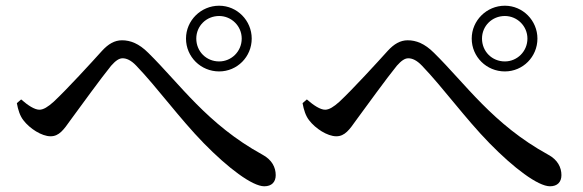

<svg xmlns="http://www.w3.org/2000/svg" viewBox="-20 -712 2040 672"><path d="M631 -577C631 -513 683 -462 747 -462C810 -462 861 -513 861 -577C861 -640 810 -692 747 -692C683 -692 631 -640 631 -577ZM667 -577C667 -621 702 -656 747 -656C790 -656 826 -621 826 -577C826 -532 790 -497 747 -497C702 -497 667 -532 667 -577ZM39 -351C43 -328 50 -306 62 -291C84 -262 126 -235 157 -235C187 -235 203 -258 227 -292C263 -341 334 -439 369 -482C385 -500 397 -508 409 -508C422 -508 438 -502 457 -482C530 -406 608 -298 693 -211C778 -124 863 -60 905 -60C931 -60 945 -75 945 -99C945 -126 932 -153 898 -171C705 -277 609 -419 499 -527C466 -560 436 -571 407 -571C381 -571 359 -558 337 -534C301 -494 215 -400 168 -356C148 -338 132 -328 118 -328C101 -328 78 -343 54 -364Z M1631 -577C1631 -513 1683 -462 1747 -462C1810 -462 1861 -513 1861 -577C1861 -640 1810 -692 1747 -692C1683 -692 1631 -640 1631 -577ZM1667 -577C1667 -621 1702 -656 1747 -656C1790 -656 1826 -621 1826 -577C1826 -532 1790 -497 1747 -497C1702 -497 1667 -532 1667 -577ZM1039 -351C1043 -328 1050 -306 1062 -291C1084 -262 1126 -235 1157 -235C1187 -235 1203 -258 1227 -292C1263 -341 1334 -439 1369 -482C1385 -500 1397 -508 1409 -508C1422 -508 1438 -502 1457 -482C1530 -406 1608 -298 1693 -211C1778 -124 1863 -60 1905 -60C1931 -60 1945 -75 1945 -99C1945 -126 1932 -153 1898 -171C1705 -277 1609 -419 1499 -527C1466 -560 1436 -571 1407 -571C1381 -571 1359 -558 1337 -534C1301 -494 1215 -400 1168 -356C1148 -338 1132 -328 1118 -328C1101 -328 1078 -343 1054 -364Z"/></svg>

Font: Noto Serif TC Medium
Style: Regular
Weight: 500
Designer: Ryoko NISHIZUKA 西塚涼子 (kana & ideographs); Frank Grießhammer (Latin, Greek & Cyrillic); Wenlong ZHANG 张文龙 (bopomofo); San
Foundry: Adobe
Version: Version 2.001;hotconv 1.1.0;makeotfexe 2.6.0